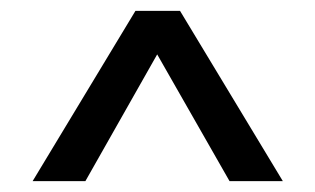

<svg xmlns="http://www.w3.org/2000/svg" viewBox="-20 -860 580 353"><path d="M500 -527H402L269 -760L137 -527H40L229 -840H311Z"/></svg>

Font: FiraGOUPP
Style: Medium
Weight: 400
Designer: bBox Type
Foundry: bBox Type GmbH
Version: Version 1.001